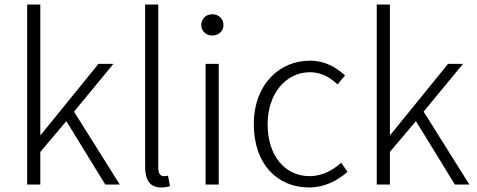

<svg xmlns="http://www.w3.org/2000/svg" viewBox="-20 -815 2105 848"><path d="M100 0H158V-144L273 -280L445 0H509L307 -322L481 -533H415L160 -219H158V-795H100Z M692 13C711 13 721 10 731 7L722 -39C711 -37 707 -37 703 -37C689 -37 679 -48 679 -73V-795H621V-79C621 -17 644 13 692 13Z M888 0H946V-533H888ZM918 -658C944 -658 967 -677 967 -704C967 -734 944 -752 918 -752C891 -752 869 -734 869 -704C869 -677 891 -658 918 -658Z M1345 13C1412 13 1469 -16 1515 -56L1487 -96C1451 -64 1403 -37 1348 -37C1236 -37 1162 -130 1162 -266C1162 -402 1243 -496 1349 -496C1399 -496 1438 -473 1471 -442L1504 -482C1467 -515 1419 -547 1348 -547C1216 -547 1101 -444 1101 -266C1101 -89 1206 13 1345 13Z M1644 0H1702V-144L1817 -280L1989 0H2053L1851 -322L2025 -533H1959L1704 -219H1702V-795H1644Z"/></svg>

Font: Genne Gothic Light
Style: Regular
Weight: 300
Designer: Ryoko NISHIZUKA (kana & ideographs); Paul D. Hunt (Latin, Greek & Cyrillic); Wenlong ZHANG (bopomofo); Sandoll Communica
Foundry: Adobe Systems Incorporated
Version: Version 1.004;PS 1.004;hotconv 16.6.51;makeotf.lib2.5.65220